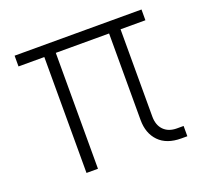

<svg xmlns="http://www.w3.org/2000/svg" viewBox="-98 -642 796 755"><g transform="rotate(-20 300.0 -265.0)"><path d="M142 0V-485H34V-530H565V-485H461V-120Q461 -84 481 -63.5Q501 -43 536 -43H564V0H539Q478 0 445.5 -33.5Q413 -67 413 -123V-485H190V0Z"/></g></svg>

Font: Geist Mono ExtraLight
Style: Regular
Weight: 200
Monospace: yes
Designer: Basement.studio, Andrés Briganti, Mateo Zaragoza
Foundry: Basement.studio, Vercel, Andrés Briganti, Guido Ferreyra, Mateo Zaragoza
Version: Version 1.500; ttfautohint (v1.8.4.7-5d5b)